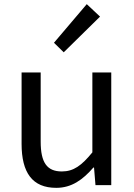

<svg xmlns="http://www.w3.org/2000/svg" viewBox="-20 -892 647 925"><path d="M251 13C325 13 379 -26 430 -85H433L440 0H516V-543H425V-158C373 -94 334 -66 278 -66C206 -66 176 -109 176 -210V-543H84V-199C84 -60 136 13 251 13ZM287 -640 462 -812 398 -872 240 -686Z"/></svg>

Font: Noto Sans CJK SC
Style: Regular
Weight: 400
Designer: Ryoko NISHIZUKA 西塚涼子 (kana, bopomofo & ideographs); Paul D. Hunt (Latin, Greek & Cyrillic); Sandoll Communications 산돌커뮤니
Foundry: Adobe
Version: Version 2.004;hotconv 1.0.118;makeotfexe 2.5.65603